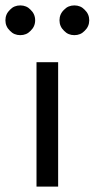

<svg xmlns="http://www.w3.org/2000/svg" viewBox="-45 -690 350 710"><path d="M90 -460H170V0H90ZM192 -654Q207 -670 230 -670Q253 -670 268 -654Q285 -638 285 -615Q285 -592 268 -576Q253 -560 230 -560Q207 -560 192 -576Q175 -592 175 -615Q175 -638 192 -654ZM-8 -654Q7 -670 30 -670Q53 -670 68 -654Q85 -638 85 -615Q85 -592 68 -576Q53 -560 30 -560Q7 -560 -8 -576Q-25 -592 -25 -615Q-25 -638 -8 -654Z"/></svg>

Font: jost-mod-400
Style: Regular
Weight: 400
Version: Version 3.200; ttfautohint (v0.97) -l 8 -r 50 -G 200 -x 14 -